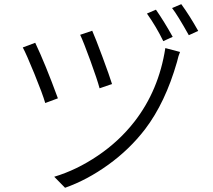

<svg xmlns="http://www.w3.org/2000/svg" viewBox="-20 -849 1017 918"><path d="M420.9 -702.1Q436.5 -667 470.2 -576.2Q503.9 -485.4 515.6 -447.3L456.1 -426.8Q445.3 -467.8 412.6 -557.6Q379.9 -647.5 363.3 -682.6ZM88.9 -622.1 148.4 -644.5Q196.3 -543.9 256.8 -378.9L196.3 -356.4Q183.6 -400.4 144.5 -496.1Q105.5 -591.8 88.9 -622.1ZM239.3 -3.9Q346.7 -36.1 448.2 -105Q549.8 -173.8 622.1 -266.6Q739.3 -417 770.5 -619.1L840.8 -600.6Q833 -583 826.2 -552.7Q770.5 -358.4 673.8 -231.4Q599.6 -134.8 498 -61.5Q396.5 11.7 291 48.8ZM682.6 -784.2 725.6 -802.7Q765.6 -745.1 805.7 -672.9L760.7 -652.3Q727.5 -720.7 682.6 -784.2ZM802.7 -810.5 846.7 -829.1Q886.7 -774.4 927.7 -701.2L882.8 -680.7Q828.1 -778.3 802.7 -810.5Z"/></svg>

Font: Min Sans Light
Style: Regular
Weight: 300
Designer: Jinseong-Kim, NotoSansCJK, Nunito
Foundry: Jinseong-Kim
Version: Version 1.400;Glyphs 3.1.2 (3151)